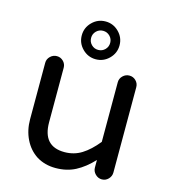

<svg xmlns="http://www.w3.org/2000/svg" viewBox="-109 -812 813 911"><g transform="rotate(15 297.5 -356.5)"><path d="M205.1 -629.9Q205.1 -668 232.4 -695.3Q259.8 -722.7 297.9 -722.7Q335.9 -722.7 363.3 -695.3Q390.6 -668 390.6 -629.9Q390.6 -591.8 363.3 -564.5Q335.9 -537.1 297.9 -537.1Q259.8 -537.1 232.4 -564.5Q205.1 -591.8 205.1 -629.9ZM344.7 -629.9Q344.7 -649.4 331.1 -663.1Q317.4 -676.8 297.9 -676.8Q278.3 -676.8 264.6 -663.1Q251 -649.4 251 -629.9Q251 -610.4 264.6 -596.7Q278.3 -583 297.9 -583Q317.4 -583 331.1 -596.7Q344.7 -610.4 344.7 -629.9ZM153.3 -14.6Q114.3 -40 92.8 -84Q71.3 -127.9 71.3 -181.6V-459Q71.3 -477.5 85 -490.7Q98.6 -503.9 117.2 -503.9Q135.7 -503.9 148.9 -490.7Q162.1 -477.5 162.1 -459V-191.4Q162.1 -73.2 268.6 -73.2Q315.4 -73.2 353 -96.7Q390.6 -120.1 427.7 -166V-459Q427.7 -477.5 441.4 -490.7Q455.1 -503.9 473.6 -503.9Q492.2 -503.9 505.4 -490.7Q518.6 -477.5 518.6 -459V-40Q518.6 -21.5 505.4 -7.8Q492.2 5.9 473.6 5.9Q455.1 5.9 441.4 -7.8Q427.7 -21.5 427.7 -40V-77.1Q387.7 -34.2 344.7 -11.7Q301.8 10.7 247.1 10.7Q194.3 10.7 153.3 -14.6Z"/></g></svg>

Font: jf-openhuninn-1.1
Style: Regular
Weight: 400
Designer: [Kosugi Maru]
      Designed by Motoya company      

      [Varela Round]
      Joe Prince(Latin component); Avraham Co
Foundry: justfont CO.,LTD.
Version: 1.1